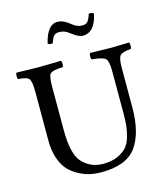

<svg xmlns="http://www.w3.org/2000/svg" viewBox="-121 -912 882 1015"><g transform="rotate(-15 320.0 -404.5)"><path d="M172.9 -493.2V-255.9Q172.9 -125 215.8 -79.1Q260.7 -31.2 328.1 -30.8Q375 -30.8 408 -45.4Q440.9 -60.1 459 -81.1Q477.1 -102.1 486.6 -136Q496.1 -169.9 498.5 -197.5Q501 -225.1 501 -263.2V-493.2Q501 -548.3 485.6 -561.8Q470.2 -575.2 413.1 -580.1Q408.2 -584 408.2 -596.9Q408.2 -609.9 413.1 -615.2Q501 -613.3 527.8 -612.8Q553.7 -612.8 626 -615.2Q629.9 -610.4 629.9 -597.2Q629.9 -584 626 -580.1Q579.1 -576.2 566.7 -562.5Q554.2 -548.8 554.2 -493.2V-279.8Q554.2 -139.6 500 -64.9Q445.8 9.8 308.1 9.8Q279.3 9.8 251.2 4.4Q223.1 -1 191.2 -17.1Q159.2 -33.2 135 -57.6Q110.8 -82 95.5 -125Q80.1 -168 80.1 -224.1V-493.2Q80.1 -550.3 67.6 -564.2Q55.2 -578.1 9.8 -580.1Q5.9 -584 5.9 -596.9Q5.9 -609.9 9.8 -615.2Q83 -613.3 124 -612.8Q172.9 -612.8 252.9 -615.2Q257.8 -610.4 257.8 -597.2Q257.8 -584 252.9 -580.1Q196.8 -578.1 184.8 -565.2Q172.9 -552.2 172.9 -493.2ZM413.1 -766.1Q430.2 -766.1 440.2 -776.6Q450.2 -787.1 460 -817.9Q476.1 -818.8 486.8 -812Q466.8 -712.9 399.9 -712.9Q376 -712.9 335.9 -745.1Q312 -764.2 282.2 -764.2Q263.2 -764.2 253.7 -753.2Q244.1 -742.2 235.8 -715.8Q216.8 -712.9 209 -721.2Q231.9 -819.3 289.1 -818.8Q321.3 -818.8 360.8 -785.2Q383.3 -766.1 413.1 -766.1Z"/></g></svg>

Font: Linux Libertine Mono
Style: Mono
Weight: 400
Designer: Philipp H. Poll
Foundry: Philipp H. Poll
Version: Version 5.1.7 ; ttfautohint (v0.9)